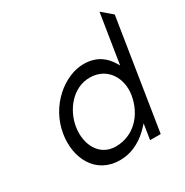

<svg xmlns="http://www.w3.org/2000/svg" viewBox="-152 -759 861 894"><g transform="rotate(-30 279.0 -312.5)"><path d="M241 11C313 11 369 -26 410 -71L421 -83L408 0H465L558 -589L503 -636L461 -371L454 -383C428 -427 387 -462 316 -462C215 -462 94 -368 72 -226C53 -106 111 11 241 11ZM309 -393C405 -393 451 -309 438 -226C422 -128 353 -54 256 -54C168 -54 126 -137 140 -226C153 -308 217 -393 309 -393Z"/></g></svg>

Font: Charger Pro
Style: LitObl
Weight: 300
Designer: Jasper
Foundry: Cannot Into Space Fonts
Version: Version 1.09